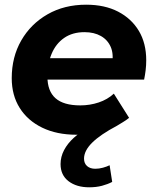

<svg xmlns="http://www.w3.org/2000/svg" viewBox="-20 -566 668 818"><path d="M360 232Q306 232 272 206Q238 180 238 133Q238 102 253 73.5Q268 45 294.5 21Q321 -3 357 -20L379 -1Q357 4 339 6Q321 8 305 8Q222 8 160 -22Q98 -52 64 -106Q30 -160 30 -233Q30 -323 70.5 -393.5Q111 -464 182.5 -505Q254 -546 347 -546Q426 -546 483 -516.5Q540 -487 571.5 -434.5Q603 -382 603 -309Q603 -288 600.5 -267Q598 -246 594 -227H150L166 -318H521L457 -290Q465 -335 452 -365.5Q439 -396 410 -412.5Q381 -429 340 -429Q289 -429 253.5 -404.5Q218 -380 200 -337Q182 -294 182 -240Q182 -178 216.5 -147.5Q251 -117 322 -117Q363 -117 400.5 -129.5Q438 -142 465 -167L530 -64Q518 -54 503.5 -45.5Q489 -37 478 -30Q408 7 373 41.5Q338 76 338 110Q338 130 351 141.5Q364 153 386 153Q402 153 418.5 148.5Q435 144 447 138L458 209Q439 219 414.5 225.5Q390 232 360 232Z"/></svg>

Font: Montserrat Thin
Style: Bold Italic
Weight: 700
Italic angle: -11.3°
Version: Version 9.000